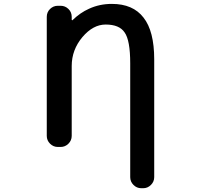

<svg xmlns="http://www.w3.org/2000/svg" viewBox="-20 -784 1040 1000"><path d="M715.8 196.3Q692.4 196.3 675.3 179.2Q658.2 162.1 658.2 138.7V-454.1Q658.2 -574.2 628.9 -615.2Q601.6 -656.2 530.3 -656.2Q464.8 -656.2 409.2 -590.8Q353.5 -524.4 353.5 -440.4V-76.2Q353.5 -52.7 336.4 -35.6Q319.3 -18.6 295.9 -18.6H281.2Q257.8 -18.6 240.7 -35.6Q223.6 -52.7 223.6 -76.2V-696.3Q223.6 -720.7 240.7 -737.3Q257.8 -753.9 281.2 -753.9H295.9Q319.3 -753.9 336.4 -737.3Q353.5 -720.7 353.5 -696.3V-681.6Q353.5 -679.7 355.5 -678.7Q357.4 -677.7 358.4 -679.7Q397.5 -717.8 443.4 -738.3Q498 -763.7 562.5 -763.7Q672.9 -763.7 727.5 -692.4Q783.2 -622.1 783.2 -474.6V138.7Q783.2 162.1 766.1 179.2Q749 196.3 725.6 196.3Z"/></svg>

Font: Rounded Mgen+ 1m medium
Style: Regular
Weight: 500
Designer: [Source Han Sans]
Ryoko NISHIZUKA  (kana & ideographs); Paul D. Hunt (Latin, Greek & Cyrillic); Wenlong ZHANG  (bopomofo
Version: Version 1.059.20150602